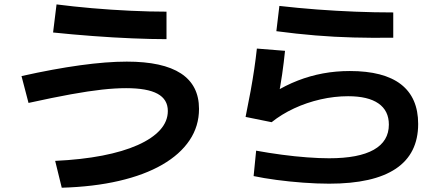

<svg xmlns="http://www.w3.org/2000/svg" viewBox="-20 -804 2040 884"><path d="M234 -63.3Q355 -69 450.7 -87.5Q546.4 -106 614 -136.1Q681.7 -166.3 717.2 -205.8Q752.7 -245.3 752.7 -293Q752.7 -346.4 705.5 -372.2Q658.4 -398.1 560.7 -398.1Q510.7 -398.1 449.7 -391.4Q388.7 -384.7 306.8 -369.9Q225 -355.1 111.3 -330.1L79 -453.7Q227 -486.7 349 -503.5Q471 -520.3 563.7 -520.3Q730 -520.3 813.2 -465.8Q896.3 -411.3 896.3 -302.7Q896.3 -223 852.8 -158.2Q809.3 -93.3 727.2 -45.8Q645 1.7 528.2 28.8Q411.3 56 264.3 60.3ZM746.6 -623.7Q677 -623.7 589.2 -627.4Q501.3 -631 407.5 -638.1Q313.7 -645.1 224.4 -654.4L240.3 -783.7Q315.3 -774 403.3 -766.3Q491.3 -758.7 580.7 -754.5Q670 -750.3 746.6 -750.3Z M1495.3 41.7Q1439.7 41.7 1375.8 37Q1312 32.3 1252.5 24.3Q1193 16.3 1147.7 6.7L1159.3 -110.3Q1218 -99.6 1278.2 -91.6Q1338.3 -83.6 1394.2 -79.5Q1450 -75.3 1495.3 -75.3Q1631.4 -75.3 1700.9 -114.5Q1770.4 -153.7 1770.4 -230.3Q1770.4 -294.4 1722.5 -327.7Q1674.7 -361 1582.7 -361Q1520 -361 1455.8 -346.4Q1391.6 -331.7 1334 -304.9Q1276.3 -278 1230.6 -241.4L1110.7 -265.7Q1124 -331 1133.9 -385Q1143.7 -439 1150.7 -486.7Q1157.7 -534.3 1162.7 -580.4L1292.3 -570Q1287 -517 1279 -461.5Q1271 -406 1259.6 -349.6L1241.3 -378Q1295 -411.3 1351.3 -433.1Q1407.6 -455 1467.1 -466Q1526.7 -477 1590.7 -477Q1747 -477 1826.2 -415.7Q1905.3 -354.3 1905.3 -233.3Q1905.3 -96.3 1802.5 -27.3Q1699.7 41.7 1495.3 41.7ZM1790.6 -630.4Q1695.3 -629 1607.3 -631.4Q1519.3 -633.7 1432.3 -640.9Q1345.3 -648 1252.4 -660.4L1266.3 -776.7Q1351.7 -767 1440 -760.3Q1528.3 -753.7 1616.5 -750.2Q1704.6 -746.7 1790.6 -746.7Z"/></svg>

Font: M PLUS 1 Thin
Style: Regular
Weight: 100
Designer: Coji Morishita
Foundry: UNDERFOREST DESIGN
Version: Version 1.001